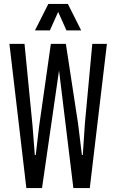

<svg xmlns="http://www.w3.org/2000/svg" viewBox="-20 -955 591 975"><path d="M113.8 0 27.8 -732.4H104.5L145.5 -313.5L156.7 -168H161.6L178.7 -314L238.3 -732.4H263.2H299.8H314.5L376.5 -326.7L396 -168H400.4L411.1 -327.6L448.7 -732.4H522.9L436 0H352.5L279.8 -597.2L193.4 0ZM157.7 -800.8 225.6 -935.1H324.7L392.1 -800.8H317.4L275.4 -894.5L233.4 -800.8Z"/></svg>

Font: AntonioLight
Style: Regular
Weight: 300
Designer: Vernon Adams
Foundry: Vernon Adams
Version: Version 1.002